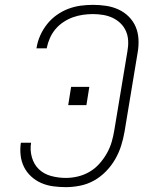

<svg xmlns="http://www.w3.org/2000/svg" viewBox="-20 -763 640 791"><path d="M251 8Q225 8 199 4.5Q173 1 150 -9Q127 -19 108.5 -36Q90 -53 79 -75Q68 -97 65 -123Q62 -149 66 -175H108Q103 -144 111.5 -114.5Q120 -85 140.5 -65.5Q161 -46 190.5 -38Q220 -30 251 -30Q276 -30 301 -36Q326 -42 348.5 -55Q371 -68 389 -88Q407 -108 420 -131Q433 -154 440 -178Q447 -202 451 -227L505 -552Q509 -574 508 -595Q507 -616 499 -634.5Q491 -653 476.5 -667Q462 -681 444 -689.5Q426 -698 405 -701.5Q384 -705 363 -705Q342 -705 321.5 -702Q301 -699 281 -692Q261 -685 242 -672.5Q223 -660 209 -643.5Q195 -627 186 -607Q177 -587 173 -567Q173 -566 173 -565.5Q173 -565 173 -564H130Q130 -565 130.5 -566Q131 -567 131 -568Q135 -593 146 -617.5Q157 -642 174 -663.5Q191 -685 213.5 -701Q236 -717 261 -726.5Q286 -736 311.5 -739.5Q337 -743 363 -743Q390 -743 417 -739Q444 -735 468 -724Q492 -713 510.5 -694.5Q529 -676 539 -652.5Q549 -629 550.5 -601.5Q552 -574 547 -546L493 -220Q488 -191 479 -162.5Q470 -134 454.5 -107Q439 -80 416.5 -57Q394 -34 367 -19Q340 -4 310 2Q280 8 251 8ZM261 -330 273 -405H348L336 -330Z"/></svg>

Font: Iosevka SS04 XLt Ex Obl
Style: Regular
Weight: 200
Width: 7
Italic angle: -9°
Monospace: yes
Designer: Belleve Invis
Foundry: Belleve Invis
Version: Version 19.0.0; ttfautohint (v1.8.4)